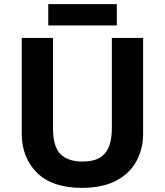

<svg xmlns="http://www.w3.org/2000/svg" viewBox="-20 -897 796 927"><path d="M671 -714V-252Q671 -178 638.5 -118.5Q606 -59 540.5 -24.5Q475 10 375 10Q233 10 159 -62.5Q85 -135 85 -254V-714H236V-277Q236 -189 272 -153Q308 -117 379 -117Q453 -117 486.5 -156Q520 -195 520 -278V-714ZM544 -877V-774H213V-877Z"/></svg>

Font: Noto IKEA Latin
Style: Bold
Weight: 700
Designer: Monotype Design Team
Foundry: Monotype Imaging Inc.
Version: Version 1.0